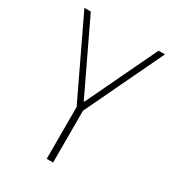

<svg xmlns="http://www.w3.org/2000/svg" viewBox="-176 -833 853 937"><g transform="rotate(30 250.0 -365.0)"><path d="M232 0V-292L23 -730H59L248 -334H252L441 -730H477L268 -292V0Z"/></g></svg>

Font: M PLUS 1 Code ExtraLight
Style: Regular
Weight: 250
Designer: Coji Morishita
Foundry: UNDERFOREST DESIGN
Version: Version 1.002